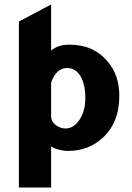

<svg xmlns="http://www.w3.org/2000/svg" viewBox="-20 -667 592 864"><path d="M65 -570 210 -647V-439Q239 -466 293 -466Q400 -466 463 -392Q517 -330 517 -236Q517 -113 439 -44Q376 12 288 12Q259 12 230 2Q208 -7 210 -10V177H65ZM210 -295V-144V-142Q210 -121 230 -105Q250 -89 275 -89Q312 -89 338 -128.5Q364 -168 364 -226Q364 -288 342 -324.5Q320 -361 282 -361Q233 -361 210 -295Z"/></svg>

Font: Tajawal Black
Style: Regular
Weight: 900
Designer: Boutros Fonts
Foundry: Created by Boutros International 2017
Version: Version 1.700